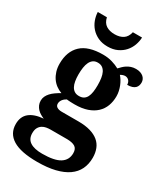

<svg xmlns="http://www.w3.org/2000/svg" viewBox="-241 -863 1041 1203"><g transform="rotate(30 280.0 -261.5)"><path d="M555.2 -517.1Q555.2 -505.9 551.8 -495.4Q548.3 -484.9 540.3 -477.1Q532.2 -469.2 518.3 -464.6Q504.4 -460 483.9 -460Q483.9 -470.2 480.7 -478Q477.5 -485.8 472.2 -491.2Q466.8 -496.6 460 -499.3Q453.1 -502 445.8 -502Q437.5 -502 428 -498.5Q418.5 -495.1 413.1 -491.2Q423.3 -480 432.1 -465.6Q440.9 -451.2 447.5 -434.6Q454.1 -418 458 -400.1Q461.9 -382.3 461.9 -363.8Q461.9 -326.2 450 -294.2Q438 -262.2 413.1 -238.8Q388.2 -215.3 350.1 -202.1Q312 -189 259.8 -189Q254.4 -189 246.1 -189.2Q237.8 -189.5 229.5 -189.7Q221.2 -189.9 213.6 -190.7Q206.1 -191.4 202.1 -191.9Q195.8 -188.5 189.2 -183.3Q182.6 -178.2 177.5 -171.9Q172.4 -165.5 169.2 -157.7Q166 -149.9 166 -141.1Q166 -124.5 179 -116.7Q191.9 -108.9 212.9 -108.9H334Q383.8 -108.9 419.9 -98.4Q456.1 -87.9 479.7 -68.4Q503.4 -48.8 514.6 -20.3Q525.9 8.3 525.9 43.9Q525.9 90.3 508.3 126.7Q490.7 163.1 454.8 188.2Q418.9 213.4 364.5 226.8Q310.1 240.2 235.8 240.2Q117.7 240.2 59.8 204.8Q2 169.4 2 101.1Q2 47.4 36.6 18.8Q71.3 -9.8 137.2 -15.1Q123.5 -20.5 110.4 -28.3Q97.2 -36.1 86.9 -47.1Q76.7 -58.1 70.3 -72.3Q64 -86.4 64 -104Q64 -120.6 70.6 -134.8Q77.1 -148.9 88.9 -161.9Q100.6 -174.8 116.9 -186.3Q133.3 -197.8 152.8 -209Q130.9 -216.8 112.1 -230.7Q93.3 -244.6 79.8 -264.2Q66.4 -283.7 58.6 -308.6Q50.8 -333.5 50.8 -363.8Q50.8 -451.7 101.8 -500.2Q152.8 -548.8 259.8 -548.8Q295.4 -548.8 325.9 -539.8Q356.4 -530.8 378.9 -518.1Q387.2 -526.9 397.2 -536.9Q407.2 -546.9 419.9 -555.2Q432.6 -563.5 448.2 -568.8Q463.9 -574.2 482.9 -574.2Q501 -574.2 514.4 -569.6Q527.8 -564.9 536.9 -557.1Q545.9 -549.3 550.5 -539.1Q555.2 -528.8 555.2 -517.1ZM120.1 99.1Q120.1 140.6 150.1 160.4Q180.2 180.2 237.8 180.2Q325.7 180.2 365.7 154.8Q405.8 129.4 405.8 80.1Q405.8 48.3 385.7 35.6Q365.7 22.9 325.2 22.9H209Q193.8 22.9 178.2 25.6Q162.6 28.3 149.7 36.6Q136.7 44.9 128.4 59.8Q120.1 74.7 120.1 99.1ZM187 -363.8Q187 -337.4 190.7 -316.2Q194.3 -294.9 202.6 -279.8Q210.9 -264.6 224.1 -256.3Q237.3 -248 256.8 -248Q276.9 -248 290 -256.1Q303.2 -264.2 311 -279.5Q318.8 -294.9 322 -316.7Q325.2 -338.4 325.2 -365.2Q325.2 -393.1 321.8 -415.8Q318.4 -438.5 310.3 -454.6Q302.2 -470.7 289.1 -479.7Q275.9 -488.8 255.9 -488.8Q236.3 -488.8 223.1 -479.5Q210 -470.2 201.9 -453.6Q193.8 -437 190.4 -414.1Q187 -391.1 187 -363.8ZM256.3 -606Q216.8 -606 187.3 -619.9Q157.7 -633.8 137.7 -656.2Q117.7 -678.7 107.4 -706.8Q97.2 -734.9 96.2 -763.2H162.1Q170.4 -726.6 194.8 -710.7Q219.2 -694.8 256.3 -694.8Q293 -694.8 317.4 -710.7Q341.8 -726.6 350.1 -763.2H416.5Q415.5 -734.9 405.3 -706.8Q395 -678.7 375 -656.2Q355 -633.8 325.4 -619.9Q295.9 -606 256.3 -606Z"/></g></svg>

Font: Droids
Style: b
Weight: 700
Foundry: Ascender Corporation
Version: Version 1.00 build 113